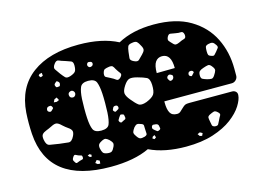

<svg xmlns="http://www.w3.org/2000/svg" viewBox="-78 -670 1119 820"><g transform="rotate(-15 481.5 -260.0)"><path d="M321 10Q46 10 31 -213Q28 -260 31 -307Q39 -417 115 -473.5Q191 -530 321 -530Q425 -530 494 -494Q560 -530 653 -530Q751 -530 814 -492.5Q877 -455 907.5 -393.5Q938 -332 938 -258V-228Q938 -217 930 -209Q922 -201 911 -201H613V-196Q613 -166 621.5 -150.5Q630 -135 652 -135Q661 -135 667 -140Q673 -145 681 -153Q690 -162 696 -164.5Q702 -167 714 -167H903Q913 -167 919.5 -161Q926 -155 925 -145Q924 -126 907.5 -99.5Q891 -73 858 -48Q825 -23 774 -6.5Q723 10 654 10Q607 10 566 2Q525 -6 492 -22Q425 10 321 10ZM282 -449Q282 -465 273 -468.5Q264 -472 249 -477Q232 -482 222 -486.5Q212 -491 202 -477Q191 -462 197.5 -453.5Q204 -445 214 -430Q224 -417 230.5 -410.5Q237 -404 253 -409Q271 -415 276.5 -422.5Q282 -430 282 -449ZM579 -456Q572 -470 566 -475.5Q560 -481 544 -478Q529 -476 525.5 -468.5Q522 -461 520 -445Q518 -428 517 -418Q516 -408 531 -401Q547 -393 554 -400Q561 -407 573 -419Q583 -429 584.5 -436.5Q586 -444 579 -456ZM771 -454Q768 -469 758 -468Q748 -467 733 -470Q720 -472 712.5 -473.5Q705 -475 699 -464Q693 -452 697.5 -446Q702 -440 711 -431Q718 -423 724 -423Q730 -423 739 -427Q753 -434 763 -436.5Q773 -439 771 -454ZM139 -454 128 -452 123 -445 130 -437 140 -441ZM351 -446Q346 -447 343 -447Q340 -447 337 -443Q332 -435 338 -428Q343 -422 352 -426Q359 -429 359 -437Q359 -444 351 -446ZM448 -388Q443 -398 439 -402Q435 -406 424 -405Q410 -403 403.5 -400Q397 -397 394 -383Q392 -370 398.5 -366.5Q405 -363 417 -357Q431 -350 439 -343.5Q447 -337 458 -348Q469 -359 462.5 -367Q456 -375 448 -388ZM195 -401Q191 -404 188.5 -402Q186 -400 182 -396Q178 -393 179 -387Q181 -383 182 -380.5Q183 -378 187 -378Q193 -378 196.5 -379Q200 -380 201 -386Q204 -395 195 -401ZM890 -376Q883 -387 876.5 -389.5Q870 -392 858 -389Q846 -386 844.5 -379.5Q843 -373 843 -361Q843 -350 845 -345Q847 -340 857 -337Q867 -333 871 -337Q875 -341 881 -348Q888 -357 892 -362Q896 -367 890 -376ZM613 -326 693 -327Q693 -390 653 -390Q634 -390 623.5 -375Q613 -360 613 -326ZM321 -150Q350 -150 357 -166.5Q364 -183 366 -218Q367 -233 367 -260Q367 -287 366 -302Q364 -335 357 -352.5Q350 -370 321 -370Q293 -370 285.5 -352.5Q278 -335 276 -302Q275 -287 275 -260Q275 -233 276 -218Q278 -183 285.5 -166.5Q293 -150 321 -150ZM251 -342Q244 -350 235 -346Q225 -342 226 -332Q227 -321 236 -319Q246 -316 252 -325Q257 -334 251 -342ZM173 -336 162 -331 156 -319 169 -318 180 -323ZM528 -330Q506 -336 494 -333Q482 -330 469 -310Q456 -290 457.5 -277.5Q459 -265 474 -247Q491 -226 502.5 -217.5Q514 -209 539 -218Q566 -229 574 -241.5Q582 -254 581 -283Q580 -310 567 -316.5Q554 -323 528 -330ZM145 -302Q142 -308 139 -308.5Q136 -309 130 -308Q121 -306 120 -296Q119 -289 127 -285Q134 -282 139 -288Q143 -292 145.5 -294.5Q148 -297 145 -302ZM667 -305Q661 -308 654 -301Q649 -294 653 -288Q656 -283 658 -280.5Q660 -278 665 -279Q676 -282 677 -293Q677 -299 674.5 -301Q672 -303 667 -305ZM849 -292Q841 -303 833 -302Q825 -301 811 -296Q799 -292 793.5 -287Q788 -282 788 -269Q788 -256 794.5 -252.5Q801 -249 814 -245Q826 -242 833 -242Q840 -242 847 -253Q855 -265 857 -272.5Q859 -280 849 -292ZM765 -293Q761 -299 751 -297Q744 -295 743 -287Q742 -279 750 -276Q754 -274 755.5 -276Q757 -278 760 -281Q763 -285 765.5 -287Q768 -289 765 -293ZM417 -228Q416 -236 409 -237Q400 -238 396 -233Q393 -227 391.5 -223.5Q390 -220 395 -215Q399 -211 402.5 -213Q406 -215 411 -218Q418 -221 417 -228ZM165 -215Q153 -227 144 -229Q135 -231 120 -223Q106 -216 94 -211.5Q82 -207 76 -200Q70 -193 73 -176Q77 -151 92 -148.5Q107 -146 133 -142Q158 -139 172.5 -137.5Q187 -136 198 -159Q205 -174 201.5 -182Q198 -190 187.5 -197Q177 -204 165 -215ZM424 -194Q418 -196 415.5 -193Q413 -190 409 -184Q405 -178 403.5 -174.5Q402 -171 406 -165Q411 -160 414.5 -162Q418 -164 424 -167Q429 -169 431.5 -170.5Q434 -172 434 -178Q433 -185 432 -189Q431 -193 424 -194ZM493 -133Q481 -138 475 -137Q469 -136 461 -127Q453 -116 451 -109Q449 -102 457 -91Q465 -78 472 -75.5Q479 -73 493 -77Q505 -81 504 -88.5Q503 -96 503 -108Q503 -118 502.5 -124Q502 -130 493 -133ZM552 -116Q545 -117 541 -117Q537 -117 534 -111Q532 -104 534 -101Q536 -98 542 -93Q547 -89 550.5 -86.5Q554 -84 561 -88Q567 -91 566 -95.5Q565 -100 564 -107Q562 -115 552 -116ZM344 -102Q335 -110 329 -111.5Q323 -113 313 -108Q301 -102 297 -96Q293 -90 295 -78Q298 -64 302.5 -58Q307 -52 321 -50Q335 -48 341 -52.5Q347 -57 353 -70Q358 -81 355.5 -87Q353 -93 344 -102ZM823 -96Q813 -106 805.5 -104Q798 -102 786 -96Q777 -91 777 -85Q777 -79 779 -69Q781 -57 782.5 -50.5Q784 -44 795 -42Q806 -41 809.5 -46.5Q813 -52 818 -63Q823 -74 827.5 -81Q832 -88 823 -96ZM199 -73Q192 -76 187.5 -78.5Q183 -81 178 -75Q172 -67 171.5 -62Q171 -57 177 -49Q181 -42 186 -44Q191 -46 199 -49Q206 -51 210.5 -52Q215 -53 215 -60Q215 -68 211 -69.5Q207 -71 199 -73ZM535 -73 526 -68 523 -61 531 -56 539 -62ZM254 -61 246 -66 237 -62 243 -55 251 -52ZM725 -34 714 -29 721 -19 731 -17 736 -28ZM281 -28 269 -34 260 -23 269 -16 280 -15Z"/></g></svg>

Font: Rubik Moonrocks
Style: Regular
Weight: 400
Designer: Hubert and Fischer, NaN
Foundry: Hubert and Fischer, NaN
Version: Version 2.200